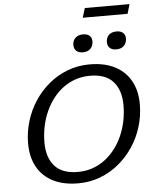

<svg xmlns="http://www.w3.org/2000/svg" viewBox="-67 -1109 933 1173"><g transform="rotate(-5 400.0 -522.0)"><path d="M180.5 -256Q180.5 -164 226.8 -111.8Q273 -59.5 369 -59.5Q416 -59.5 457.2 -73.5Q498.5 -87.5 533.2 -113.2Q568 -139 595.5 -174.2Q623 -209.5 642.2 -252.2Q661.5 -295 671.5 -343Q681.5 -391 681.5 -442Q681.5 -533.5 635.2 -586Q589 -638.5 493 -638.5Q446 -638.5 404.5 -624.5Q363 -610.5 328.2 -584.8Q293.5 -559 266.2 -523.8Q239 -488.5 219.8 -445.8Q200.5 -403 190.5 -355Q180.5 -307 180.5 -256ZM781.5 -440Q781.5 -368.5 761.2 -302Q741 -235.5 703.2 -179Q665.5 -122.5 614 -80Q562.5 -37.5 499.5 -13.8Q436.5 10 365.5 10Q274 10 210.2 -22.8Q146.5 -55.5 113.5 -116Q80.5 -176.5 80.5 -258Q80.5 -329 100.8 -395.5Q121 -462 158.5 -518.8Q196 -575.5 247.8 -618Q299.5 -660.5 362.5 -684.2Q425.5 -708 496 -708Q588 -708 651.5 -675Q715 -642 748.2 -582Q781.5 -522 781.5 -440ZM461.5 -785Q437 -785 422.8 -798Q408.5 -811 408.5 -834Q408.5 -851 415.8 -864.5Q423 -878 437.5 -886Q452 -894 474 -894Q498.5 -894 512.5 -881.8Q526.5 -869.5 526.5 -846.5Q526.5 -829.5 519.2 -815.5Q512 -801.5 497.8 -793.2Q483.5 -785 461.5 -785ZM666.5 -785Q642 -785 628 -798Q614 -811 614 -834Q614 -851 621 -864.5Q628 -878 642.5 -886Q657 -894 679 -894Q703.5 -894 717.8 -881.8Q732 -869.5 732 -846.5Q732 -829.5 724.8 -815.5Q717.5 -801.5 703.2 -793.2Q689 -785 666.5 -785ZM480 -995.5 498 -1053.5H772L755 -995.5Z"/></g></svg>

Font: Newsreader 9pt
Style: Italic
Weight: 400
Italic angle: -17°
Designer: Hugues Gentile
Foundry: Production Type
Version: Version 1.003